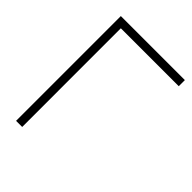

<svg xmlns="http://www.w3.org/2000/svg" viewBox="-207 -827 933 933"><g transform="rotate(45 260.0 -360.0)"><path d="M70 -720H510V-678H112V0H70Z"/></g></svg>

Font: Tap Sans
Style: Regular
Weight: 400
Designer: Tap Payments
Foundry: Tap Payments
Version: Version 1.001;Glyphs 3.1.2 (3151)